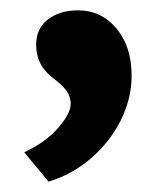

<svg xmlns="http://www.w3.org/2000/svg" viewBox="-20 -151 284 372"><path d="M74 201 27 144Q68 125 92.5 97Q117 69 117 50Q117 40 112 30Q107 20 90 6Q67 -11 58.5 -27.5Q50 -44 50 -64Q50 -96 73 -113.5Q96 -131 131 -131Q176 -131 205.5 -96Q235 -61 235 -4Q235 40 214 82Q193 124 156.5 155.5Q120 187 74 201Z"/></svg>

Font: Readex Pro
Style: Bold
Weight: 700
Designer: Bonnie Shaver-Troup, Thomas Jockin
Foundry: Lexend
Version: Version 1.203; ttfautohint (v1.8.3)